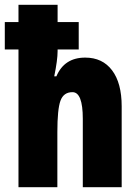

<svg xmlns="http://www.w3.org/2000/svg" viewBox="-27 -780 576 800"><path d="M213 -760V-688H301V-574H213V-567Q213 -530 199 -462H208Q241 -540 328 -540Q400 -540 440 -487Q480 -434 480 -337V0H318V-285Q318 -396 275 -396Q238 -396 225 -360.5Q212 -325 212 -230V0H50V-574H-7V-688H50V-760Z"/></svg>

Font: Noto Sans Tamil ExtraCondensed Black
Style: Regular
Weight: 900
Width: 2
Designer: Jelle Bosma - Monotype Design Team
Foundry: Monotype Imaging Inc.
Version: Version 2.004; ttfautohint (v1.8.4.7-5d5b)